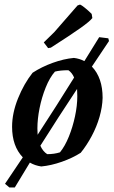

<svg xmlns="http://www.w3.org/2000/svg" viewBox="-20 -722 499 842"><path d="M21 100 2 84Q41 27 80 -32Q33 -81 33 -166Q33 -226 59 -290.5Q85 -355 123 -403Q163 -429 211.5 -446.5Q260 -464 304 -468Q329 -465 350 -454Q382 -505 415 -559L455 -554L458 -542Q420 -486 383 -430Q430 -381 430 -293Q429 -253 416.5 -209.5Q404 -166 382 -125Q360 -84 334 -52Q298 -29 251 -12.5Q204 4 161 8Q133 4 111 -9Q76 48 45 100ZM144 -159Q144 -144 145 -131Q186 -194 226 -256.5Q266 -319 305 -382Q296 -403 280 -414Q244 -414 221 -408Q198 -382 180.5 -338.5Q163 -295 153.5 -247.5Q144 -200 144 -159ZM187 -46Q218 -46 243 -54Q265 -81 282 -123Q299 -165 309 -212Q319 -259 319 -300Q319 -317 318 -332Q277 -270 236.5 -207.5Q196 -145 157 -83Q168 -58 187 -46ZM191 -511 172 -536 218 -581 320 -698 331 -702Q337 -700 352 -688Q367 -676 382 -661L385 -643Q375 -629 332 -598.5Q289 -568 203 -513Z"/></svg>

Font: Labrada SemiBold
Style: Italic
Weight: 600
Italic angle: -7°
Designer: Mercedes Jáuregui
Foundry: Omnibus-Type Team
Version: Version 1.000; ttfautohint (v1.8.4.7-5d5b)